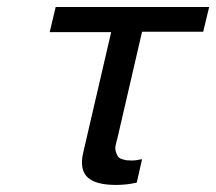

<svg xmlns="http://www.w3.org/2000/svg" viewBox="-20 -521 618 549"><path d="M122.1 -429.2 139.2 -501H578.1L561 -430.2H386.2L314.9 -122.1L313 -116.2L312 -110.8Q308.1 -97.7 310.8 -88.6Q313.5 -79.6 316.9 -74.2Q320.3 -68.8 328.4 -66.2Q336.4 -63.5 342.5 -62.7Q348.6 -62 356.9 -62Q368.7 -62 386.2 -65.9L371.1 1Q343.3 7.8 312 7.8Q252.4 7.8 229.7 -14.6Q207 -37.1 217.8 -84L297.9 -429.2Z"/></svg>

Font: Perun
Style: Italic
Weight: 400
Italic angle: -12°
Foundry: Stefan Peev, Context Ltd
Version: Version 001.000